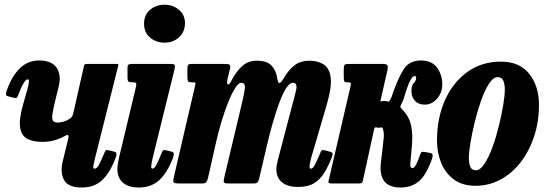

<svg xmlns="http://www.w3.org/2000/svg" viewBox="-20 -798 2372 835"><path d="M8.5 -402Q30 -464.5 65 -499.8Q100 -535 151 -535Q205 -535 226.5 -503Q248 -471 234.5 -418.5L222.5 -370Q211.5 -325.5 208.2 -303Q205 -280.5 210.5 -272.8Q216 -265 231 -265Q237.5 -265 252.2 -268Q267 -271 283 -281.5Q291 -286.5 294.2 -292.8Q297.5 -299 300.5 -313L345.5 -512.5Q347 -520 357.5 -520H485.5Q493 -520 494 -518.8Q495 -517.5 494 -511.5L392 -105Q388.5 -90.5 386 -77.5Q383.5 -64.5 391.5 -64.5Q401.5 -64.5 410.8 -82.2Q420 -100 433.5 -132Q437 -140.5 439.8 -143.8Q442.5 -147 454.5 -144L475 -139Q484.5 -137 486 -132Q487.5 -127 484.5 -116.5Q462.5 -53.5 427.8 -18Q393 17.5 336 17.5Q277 17.5 259.2 -14.2Q241.5 -46 252 -93.5L277.5 -197.5Q281.5 -217 265.5 -208.5Q245 -196.5 219.8 -188.8Q194.5 -181 164 -181Q125.5 -181 99.8 -193.8Q74 -206.5 67.8 -241.8Q61.5 -277 80.5 -344L98.5 -407Q102.5 -421.5 105.2 -437.2Q108 -453 100 -453Q85 -453 58.5 -383Q55.5 -376 52.8 -373Q50 -370 39 -373L15.5 -379Q7 -381.5 6 -386.5Q5 -391.5 8.5 -402Z M606.5 -695Q606.5 -733 632.5 -755.2Q658.5 -777.5 695.5 -777.5Q732 -777.5 758.5 -755.2Q785 -733 784.5 -695Q783 -657 757.5 -634.8Q732 -612.5 695.5 -612.5Q658.5 -612.5 632.5 -634.8Q606.5 -657 606.5 -695ZM738 -492.5 644 -111Q642.5 -105 640 -91.8Q637.5 -78.5 637.5 -75Q637.5 -64.5 642.5 -64.5Q651.5 -64.5 660.8 -82.2Q670 -100 682.5 -131.5Q686.5 -141.5 689.8 -144.2Q693 -147 702 -144.5L726.5 -138.5Q736 -136 735.8 -128.8Q735.5 -121.5 732 -110.5Q706.5 -45 671.8 -13.8Q637 17.5 583 17.5Q540 17.5 515.2 -3Q490.5 -23.5 490.5 -63.5Q490.5 -74 493.2 -89.5Q496 -105 498.5 -116L570.5 -417Q574 -431.5 572 -435.8Q570 -440 558.5 -440H556.5Q542 -440 538.2 -443.8Q534.5 -447.5 534.5 -462V-501.5Q534.5 -514 539 -517Q543.5 -520 555.5 -520H715Q736.5 -520 739.5 -515.8Q742.5 -511.5 738 -492.5Z M816 -520H955.5Q972 -520 977.5 -517.2Q983 -514.5 980.5 -500L969 -452.5Q965.5 -435 971 -431.2Q976.5 -427.5 987.5 -449Q1007 -487 1033 -510.5Q1059 -534 1097.5 -534Q1140.5 -534 1160.5 -513Q1180.5 -492 1185 -460Q1188.5 -437.5 1194.8 -437Q1201 -436.5 1212.5 -455.5Q1236 -496 1262.2 -515Q1288.5 -534 1324 -534Q1362.5 -534 1388 -517.5Q1413.5 -501 1418.2 -459.2Q1423 -417.5 1400.5 -341L1333 -110.5Q1330.5 -102.5 1328.2 -90.2Q1326 -78 1326 -75Q1326 -64.5 1332.5 -64.5Q1341 -64.5 1350.2 -82.8Q1359.5 -101 1372 -131Q1375.5 -141 1379.2 -143.8Q1383 -146.5 1394 -144L1412.5 -139Q1424.5 -136 1426.2 -131.5Q1428 -127 1422.5 -112.5Q1408 -75.5 1390.5 -46.8Q1373 -18 1346.2 -1.5Q1319.5 15 1276.5 15Q1231 15 1206.5 -5Q1182 -25 1182 -61.5Q1182 -72 1184.5 -85Q1187 -98 1190 -108.5L1245.5 -320Q1261 -375.5 1267.8 -406.8Q1274.5 -438 1254 -438Q1239.5 -438 1224.2 -414Q1209 -390 1194.2 -350Q1179.5 -310 1165.5 -261Q1151.5 -212 1140 -162L1107 -21Q1104 -9 1099.8 -4.5Q1095.5 0 1080.5 0H976Q955.5 0 953.5 -4.8Q951.5 -9.5 955.5 -27L1028.5 -334Q1041.5 -386 1044.8 -412Q1048 -438 1028.5 -438Q1017.5 -438 1002.8 -415Q988 -392 972.5 -353.5Q957 -315 942.5 -266.8Q928 -218.5 917 -168L884.5 -23.5Q881 -10 876.5 -5Q872 0 855.5 0H762Q737.5 0 734.8 -5.8Q732 -11.5 736.5 -30L826 -414.5Q829.5 -430.5 830.2 -435.2Q831 -440 819 -440H816Q803 -440 799 -443.2Q795 -446.5 795 -463V-496Q795 -511 798 -515.5Q801 -520 816 -520Z M1859 -108Q1834 -36.5 1801.8 -9.5Q1769.5 17.5 1721.5 17.5Q1624 17.5 1636.5 -90.5L1643.5 -150Q1646 -177 1648.5 -196.8Q1651 -216.5 1646.5 -233Q1643.5 -245.5 1637.5 -244Q1635 -243.5 1632.8 -243Q1630.5 -242.5 1627 -242.5Q1622.5 -242.5 1616.5 -244Q1609.5 -245.5 1607.5 -238L1559.5 -18.5Q1557 -7 1554.8 -3.5Q1552.5 0 1539 0H1428Q1408.5 0 1408.2 -4.8Q1408 -9.5 1412 -24.5L1503.5 -418.5Q1506.5 -432 1505.5 -436Q1504.5 -440 1495 -440H1490Q1480 -440 1477.5 -444Q1475 -448 1475 -460V-497.5Q1475 -512 1478.8 -516Q1482.5 -520 1496.5 -520H1644.5Q1660.5 -520 1664.5 -514.5Q1668.5 -509 1665 -493L1639 -379Q1636 -366.5 1635 -361Q1634 -355.5 1639 -357Q1646.5 -359 1651.5 -359Q1655.5 -359 1658.5 -358.2Q1661.5 -357.5 1663.5 -357Q1667 -356 1670.2 -356.5Q1673.5 -357 1678.5 -366.5Q1681.5 -372 1684 -379Q1686.5 -386 1689 -394.5Q1712 -460 1736.2 -497.5Q1760.5 -535 1810 -535Q1858 -535 1880.8 -503.8Q1903.5 -472.5 1903.5 -431.5Q1903.5 -395 1880.8 -369Q1858 -343 1827 -343Q1799.5 -343 1784.2 -360Q1769 -377 1769.5 -403Q1769.5 -427 1779.5 -437.2Q1789.5 -447.5 1790 -458Q1790 -467.5 1783 -467.5Q1774 -467.5 1763 -445.8Q1752 -424 1737 -372.5Q1734.5 -364 1731.2 -356.8Q1728 -349.5 1724.5 -343.5Q1720 -335.5 1721.8 -331.5Q1723.5 -327.5 1731 -320Q1759.5 -291 1768 -251.5Q1776.5 -212 1770.5 -154.5L1765 -93Q1763.5 -77.5 1765.5 -72.2Q1767.5 -67 1774.5 -67Q1781.5 -67 1790 -83.2Q1798.5 -99.5 1807.5 -126.5Q1811 -137 1816 -137.5Q1821 -138 1830.5 -136.5L1852 -132.5Q1859 -131 1861 -125.8Q1863 -120.5 1859 -108Z M1880.5 -187.5Q1880.5 -284.5 1915 -362Q1949.5 -439.5 2012.2 -484.8Q2075 -530 2158 -530Q2240 -530 2282 -476.5Q2324 -423 2324 -342Q2324 -269 2303 -205.2Q2282 -141.5 2244.8 -93Q2207.5 -44.5 2157 -17.2Q2106.5 10 2047.5 10Q1991.5 10 1954.5 -17Q1917.5 -44 1899 -88.8Q1880.5 -133.5 1880.5 -187.5ZM2019 -112.5Q2019 -88.5 2025.2 -73Q2031.5 -57.5 2049 -57.5Q2068.5 -57.5 2087.2 -86Q2106 -114.5 2122 -158.8Q2138 -203 2150 -252Q2162 -301 2168.8 -343Q2175.5 -385 2175.5 -407.5Q2175.5 -431 2169 -446.8Q2162.5 -462.5 2144.5 -462.5Q2125 -462.5 2106.5 -433.8Q2088 -405 2072.2 -360.5Q2056.5 -316 2044.5 -267Q2032.5 -218 2025.8 -176.2Q2019 -134.5 2019 -112.5Z"/></svg>

Font: Besley* Condensed
Style: Bold Italic
Weight: 700
Width: 3
Italic angle: -13°
Designer: Owen Earl
Foundry: indestructible type*
Version: Version 3.000; ttfautohint (v1.8.3)